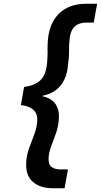

<svg xmlns="http://www.w3.org/2000/svg" viewBox="-20 -831 536 1020"><path d="M262 169Q194 169 155.5 136Q117 103 119 38Q120 -4 134.5 -43Q149 -82 163 -119.5Q177 -157 178 -193Q179 -213 171 -229.5Q163 -246 143.5 -257.5Q124 -269 91 -273L108 -369Q151 -375 178 -391.5Q205 -408 218 -440.5Q231 -473 232 -527Q233 -540 233 -550.5Q233 -561 232.5 -571Q232 -581 233 -593Q235 -668 261.5 -716Q288 -764 333 -787.5Q378 -811 434 -811H496L478 -711H439Q416 -711 396.5 -703Q377 -695 364.5 -674.5Q352 -654 349 -615Q347 -597 347 -578.5Q347 -560 346.5 -539.5Q346 -519 342 -494Q339 -444 322 -408.5Q305 -373 275.5 -351.5Q246 -330 205 -322V-320Q254 -309 274.5 -279Q295 -249 293 -208Q292 -166 279 -128Q266 -90 252.5 -55Q239 -20 238 10Q237 44 254.5 56.5Q272 69 301 69H341L323 169Z"/></svg>

Font: DM Sans 17pt SemiBold
Style: Italic
Weight: 600
Italic angle: -10°
Version: Version 4.004;gftools[0.9.30]